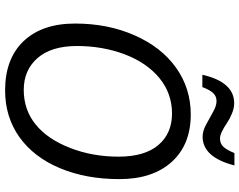

<svg xmlns="http://www.w3.org/2000/svg" viewBox="-114 -824 948 760"><g transform="rotate(90 360.0 -444.0)"><path d="M521 -772Q499 -772 472.9 -785.9Q446.8 -799.8 422.9 -813.5Q398.9 -827.1 380.1 -827.1Q361.3 -827.1 348.6 -814Q335.9 -800.8 324.7 -771H275.9Q304.7 -897 388.7 -897Q407.7 -897 429.2 -888.2Q450.7 -879.4 465.8 -869.1Q507.3 -840.8 527.6 -840.8Q547.9 -840.8 560.3 -853.5Q572.8 -866.2 585.9 -897.9H634.8Q602.5 -772 521 -772ZM433.1 -725.1Q552.7 -725.1 620.8 -649.7Q689 -574.2 689 -442.6Q689 -311 645.8 -207.5Q602.5 -104 522.9 -46.9Q442.9 9.8 337.9 9.8Q212.9 9.8 143.1 -63Q73.2 -136.7 73.2 -267.1Q73.2 -397.5 120.1 -503.4Q167 -609.4 248.5 -667.2Q330.1 -725.1 433.1 -725.1ZM195.3 -464.4Q162.1 -376 162.1 -274.7Q162.1 -173.3 209.7 -118.7Q257.3 -64 335.9 -64Q414.6 -64 472.7 -111.1Q530.8 -158.2 565.4 -247.1Q600.1 -335.9 600.1 -439.2Q600.1 -542.5 554.2 -596.7Q508.3 -650.9 429.4 -650.9Q350.6 -650.9 290 -601.8Q229.5 -552.7 195.3 -464.4Z"/></g></svg>

Font: Open Sans Hebrew
Style: Italic
Weight: 400
Italic angle: -12°
Foundry: Ascender Corporation, Yanek Iontef
Version: Version 2.001;PS 002.001;hotconv 1.0.70;makeotf.lib2.5.58329